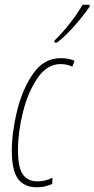

<svg xmlns="http://www.w3.org/2000/svg" viewBox="-20 -782 399 812"><path d="M136 10Q157 10 173.5 5.5Q190 1 201 -4L202 -30Q170 -15 139 -15Q97 -15 76.5 -44.5Q56 -74 56 -147Q56 -223 77 -307.5Q98 -392 138.5 -451.5Q179 -511 236 -511Q264 -511 286 -500L295 -525Q271 -536 236 -536Q166 -536 120.5 -471Q75 -406 52.5 -314.5Q30 -223 30 -145Q30 -60 56.5 -25Q83 10 136 10ZM211 -602H221Q256 -628 297 -675Q338 -722 359 -754V-762H329Q312 -731 279.5 -688.5Q247 -646 210 -610Z"/></svg>

Font: Noto Sans Display Condensed Thin
Style: Italic
Weight: 250
Width: 3
Italic angle: -12°
Designer: Monotype Design Team
Foundry: Monotype Imaging Inc.
Version: Version 1.900